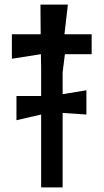

<svg xmlns="http://www.w3.org/2000/svg" viewBox="-20 -820 453 840"><path d="M381 -583V-670H262L277 -800H157L158 -670H32V-563L159 -583L160 -520V-400H52V-294L160 -319V0H254V-326L358 -319V-425L254 -408V-504L264 -583Z"/></svg>

Font: BackOut Medium
Style: Regular
Weight: 500
Designer: Frank Adebiaye
Foundry: Velvetyne Type Foundry
Version: Version 2.000;hotconv 1.0.109;makeotfexe 2.5.65596